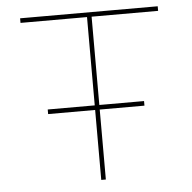

<svg xmlns="http://www.w3.org/2000/svg" viewBox="-52 -782 836 834"><g transform="rotate(-5 366.0 -365.0)"><path d="M151 -305V-325H571V-305ZM356 0V-710H66V-730H666V-710H376V0Z"/></g></svg>

Font: M PLUS 1 Thin
Style: Regular
Weight: 100
Designer: Coji Morishita
Foundry: UNDERFOREST DESIGN
Version: Version 1.001